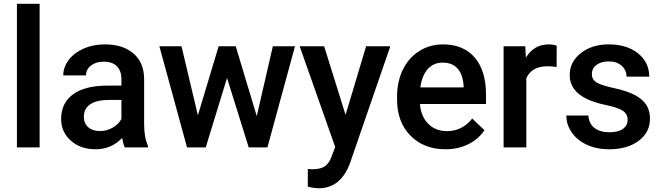

<svg xmlns="http://www.w3.org/2000/svg" viewBox="-20 -770 3458 1003"><path d="M187 0H68.4V-750H187Z M631.8 0Q624 -15.1 618.2 -49.3Q561.5 9.8 479.5 9.8Q399.9 9.8 349.6 -35.6Q299.3 -81.1 299.3 -147.9Q299.3 -232.4 362.1 -277.6Q424.8 -322.8 541.5 -322.8H614.3V-357.4Q614.3 -398.4 591.3 -423.1Q568.4 -447.8 521.5 -447.8Q481 -447.8 455.1 -427.5Q429.2 -407.2 429.2 -376H310.5Q310.5 -419.4 339.4 -457.3Q368.2 -495.1 417.7 -516.6Q467.3 -538.1 528.3 -538.1Q621.1 -538.1 676.3 -491.5Q731.4 -444.8 732.9 -360.4V-122.1Q732.9 -50.8 752.9 -8.3V0ZM501.5 -85.4Q536.6 -85.4 567.6 -102.5Q598.6 -119.6 614.3 -148.4V-248H550.3Q484.4 -248 451.2 -225.1Q418 -202.1 418 -160.2Q418 -126 440.7 -105.7Q463.4 -85.4 501.5 -85.4Z M1321.3 -163.6 1405.3 -528.3H1521L1377 0H1279.3L1166 -362.8L1054.7 0H957L812.5 -528.3H928.2L1013.7 -167.5L1122.1 -528.3H1211.4Z M1785.2 -169.9 1892.6 -528.3H2019L1809.1 80.1Q1760.7 213.4 1645 213.4Q1619.1 213.4 1587.9 204.6V112.8L1610.4 114.3Q1655.3 114.3 1678 97.9Q1700.7 81.5 1713.9 43L1731 -2.4L1545.4 -528.3H1673.3Z M2307.1 9.8Q2194.3 9.8 2124.3 -61.3Q2054.2 -132.3 2054.2 -250.5V-265.1Q2054.2 -344.2 2084.7 -406.5Q2115.2 -468.8 2170.4 -503.4Q2225.6 -538.1 2293.5 -538.1Q2401.4 -538.1 2460.2 -469.2Q2519 -400.4 2519 -274.4V-226.6H2173.8Q2179.2 -161.1 2217.5 -123Q2255.9 -85 2314 -85Q2395.5 -85 2446.8 -150.9L2510.7 -89.8Q2479 -42.5 2426 -16.4Q2373 9.8 2307.1 9.8ZM2293 -442.9Q2244.1 -442.9 2214.1 -408.7Q2184.1 -374.5 2175.8 -313.5H2401.9V-322.3Q2397.9 -381.8 2370.1 -412.4Q2342.3 -442.9 2293 -442.9Z M2887.7 -419.9Q2864.3 -423.8 2839.4 -423.8Q2757.8 -423.8 2729.5 -361.3V0H2610.8V-528.3H2724.1L2727.1 -469.2Q2770 -538.1 2846.2 -538.1Q2871.6 -538.1 2888.2 -531.2Z M3258.8 -143.6Q3258.8 -175.3 3232.7 -191.9Q3206.5 -208.5 3146 -221.2Q3085.4 -233.9 3044.9 -253.4Q2956.1 -296.4 2956.1 -377.9Q2956.1 -446.3 3013.7 -492.2Q3071.3 -538.1 3160.2 -538.1Q3254.9 -538.1 3313.2 -491.2Q3371.6 -444.3 3371.6 -369.6H3252.9Q3252.9 -403.8 3227.5 -426.5Q3202.1 -449.2 3160.2 -449.2Q3121.1 -449.2 3096.4 -431.2Q3071.8 -413.1 3071.8 -382.8Q3071.8 -355.5 3094.7 -340.3Q3117.7 -325.2 3187.5 -309.8Q3257.3 -294.4 3297.1 -273.2Q3336.9 -252 3356.2 -222.2Q3375.5 -192.4 3375.5 -149.9Q3375.5 -78.6 3316.4 -34.4Q3257.3 9.8 3161.6 9.8Q3096.7 9.8 3045.9 -13.7Q2995.1 -37.1 2966.8 -78.1Q2938.5 -119.1 2938.5 -166.5H3053.7Q3056.2 -124.5 3085.4 -101.8Q3114.7 -79.1 3163.1 -79.1Q3210 -79.1 3234.4 -96.9Q3258.8 -114.7 3258.8 -143.6Z"/></svg>

Font: Vazir Medium FD-UI
Style: Medium-FD-UI
Weight: 500
Designer: Saber Rastikerdar
Foundry: Saber Rastikerdar
Version: Version 30.1.0